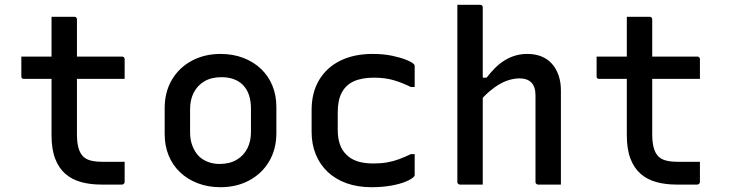

<svg xmlns="http://www.w3.org/2000/svg" viewBox="-20 -770 3040 801"><path d="M69 -534H489Q494 -534 497 -531Q500 -528 500 -523Q500 -509 500 -495.5Q500 -482 500 -469Q500 -456 500 -441H80Q77 -441 75 -441.5Q73 -442 71.5 -443.5Q70 -445 69.5 -447Q69 -449 69 -452Q69 -467 69 -480Q69 -493 69 -506Q69 -519 69 -534ZM500 -95Q500 -74 500 -53Q500 -32 500 -11Q500 -7 497 -3.5Q494 0 489 0Q486 0 476.5 0Q467 0 453.5 0Q440 0 426.5 0Q413 0 402 0Q356 0 318 -10.5Q280 -21 252.5 -45Q225 -69 210 -108.5Q195 -148 195 -206Q195 -255 195 -304.5Q195 -354 195 -403Q195 -452 195 -501Q195 -550 195 -600Q195 -625 195 -650Q195 -675 195 -700Q219 -700 242.5 -700Q266 -700 290 -700Q294 -700 296 -698.5Q298 -697 299.5 -695Q301 -693 301 -689Q301 -629 301 -569.5Q301 -510 301 -450Q301 -390 301 -330.5Q301 -271 301 -210Q301 -177 307 -154.5Q313 -132 326 -118Q339 -105 359.5 -100Q380 -95 408 -95Q421 -95 433.5 -95Q446 -95 459 -95Q472 -95 484 -95Z M900 -545Q952 -545 995 -528.5Q1038 -512 1069 -482.5Q1100 -453 1116.5 -412.5Q1133 -372 1133 -323V-215Q1133 -148 1103 -97Q1073 -46 1020 -17.5Q967 11 900 11Q848 11 805 -5.5Q762 -22 731 -51.5Q700 -81 683.5 -121.5Q667 -162 667 -211V-319Q667 -386 697 -437Q727 -488 780 -516.5Q833 -545 900 -545ZM904 -448Q862 -448 833 -431Q804 -414 788.5 -384Q773 -354 773 -315V-218Q773 -187 782.5 -162Q792 -137 809 -119Q824 -104 846.5 -95Q869 -86 896 -86Q938 -86 967.5 -103.5Q997 -121 1012 -151Q1027 -181 1027 -219V-316Q1027 -349 1018.5 -374Q1010 -399 993 -416Q977 -432 954.5 -440Q932 -448 904 -448Z M1534 -545Q1580 -545 1615.5 -537.5Q1651 -530 1674.5 -520.5Q1698 -511 1706 -503Q1709 -500 1709.5 -497.5Q1710 -495 1710 -492Q1710 -471 1710 -449.5Q1710 -428 1710 -407H1694Q1658 -425 1622 -435.5Q1586 -446 1540 -446Q1490 -446 1456.5 -431Q1423 -416 1406 -384Q1389 -352 1389 -302V-228Q1389 -194 1398 -168Q1407 -142 1425 -125Q1442 -107 1470 -97.5Q1498 -88 1538 -88Q1569 -88 1595 -92.5Q1621 -97 1645 -106Q1669 -115 1694 -127H1710Q1710 -105 1710 -83.5Q1710 -62 1710 -41Q1710 -39 1709.5 -37Q1709 -35 1707 -33Q1698 -23 1673 -12.5Q1648 -2 1611 4.5Q1574 11 1530 11Q1472 11 1426 -5.5Q1380 -22 1347.5 -52.5Q1315 -83 1297.5 -125.5Q1280 -168 1280 -220V-311Q1280 -384 1311.5 -436.5Q1343 -489 1400 -517Q1457 -545 1534 -545Z M1899 0Q1896 0 1893.5 -1.5Q1891 -3 1889.5 -5Q1888 -7 1888 -11Q1888 -91 1888 -171Q1888 -251 1888 -331.5Q1888 -412 1888 -492Q1888 -572 1888 -651Q1888 -682 1888 -707.5Q1888 -733 1888 -750Q1906 -750 1922 -750Q1938 -750 1953 -750Q1968 -750 1983 -750Q1987 -750 1989 -748.5Q1991 -747 1992.5 -745Q1994 -743 1994 -739Q1994 -647 1994 -554.5Q1994 -462 1994 -369.5Q1994 -277 1994 -184.5Q1994 -92 1994 0Q1977 0 1962 0Q1947 0 1931.5 0Q1916 0 1899 0ZM1978 -343V-446H2010Q2027 -468 2045.5 -486.5Q2064 -505 2085 -518Q2106 -531 2129.5 -538Q2153 -545 2180 -545Q2213 -545 2239 -534.5Q2265 -524 2283 -503.5Q2301 -483 2310.5 -455Q2320 -427 2320 -394Q2320 -346 2320 -297Q2320 -248 2320 -199.5Q2320 -151 2320 -102Q2320 -76 2320 -50.5Q2320 -25 2320 0Q2295 0 2273 0Q2251 0 2225 0Q2222 0 2219.5 -1.5Q2217 -3 2215.5 -5Q2214 -7 2214 -11Q2214 -71 2214 -131Q2214 -191 2214 -251.5Q2214 -312 2214 -372Q2214 -408 2197 -425.5Q2180 -443 2147 -443Q2128 -443 2106.5 -437Q2085 -431 2063.5 -418.5Q2042 -406 2020.5 -387.5Q1999 -369 1978 -343Z M2469 -534H2889Q2894 -534 2897 -531Q2900 -528 2900 -523Q2900 -509 2900 -495.5Q2900 -482 2900 -469Q2900 -456 2900 -441H2480Q2477 -441 2475 -441.5Q2473 -442 2471.5 -443.5Q2470 -445 2469.5 -447Q2469 -449 2469 -452Q2469 -467 2469 -480Q2469 -493 2469 -506Q2469 -519 2469 -534ZM2900 -95Q2900 -74 2900 -53Q2900 -32 2900 -11Q2900 -7 2897 -3.5Q2894 0 2889 0Q2886 0 2876.5 0Q2867 0 2853.5 0Q2840 0 2826.5 0Q2813 0 2802 0Q2756 0 2718 -10.5Q2680 -21 2652.5 -45Q2625 -69 2610 -108.5Q2595 -148 2595 -206Q2595 -255 2595 -304.5Q2595 -354 2595 -403Q2595 -452 2595 -501Q2595 -550 2595 -600Q2595 -625 2595 -650Q2595 -675 2595 -700Q2619 -700 2642.5 -700Q2666 -700 2690 -700Q2694 -700 2696 -698.5Q2698 -697 2699.5 -695Q2701 -693 2701 -689Q2701 -629 2701 -569.5Q2701 -510 2701 -450Q2701 -390 2701 -330.5Q2701 -271 2701 -210Q2701 -177 2707 -154.5Q2713 -132 2726 -118Q2739 -105 2759.5 -100Q2780 -95 2808 -95Q2821 -95 2833.5 -95Q2846 -95 2859 -95Q2872 -95 2884 -95Z"/></svg>

Font: Recursive Monospace Medium
Style: Regular
Weight: 500
Version: Version 1.047